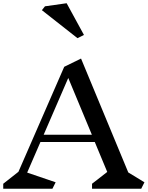

<svg xmlns="http://www.w3.org/2000/svg" viewBox="-23 -1167 913 1187"><path d="M850 0H546V-31L640 -104L563 -289H227L145 -100L321 -40L301 0H-3V-31L91 -105L374 -754L478 -805L770 -101L870 -40ZM399 -685 247 -334H545ZM456 -931 236 -1104 255 -1128 389 -1147 496 -951Z"/></svg>

Font: Inknut Antiqua
Style: Regular
Weight: 400
Designer: Claus Eggers Sørensen
Foundry: Claus Eggers Sørensen
Version: Version 1.003; ttfautohint (v1.8.2) -l 8 -r 50 -G 200 -x 14 